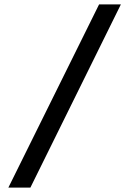

<svg xmlns="http://www.w3.org/2000/svg" viewBox="-20 -720 597 872"><path d="M18 132 430 -700H529L118 132Z"/></svg>

Font: Readex Pro
Style: Regular
Weight: 400
Designer: Bonnie Shaver-Troup, Thomas Jockin
Foundry: Lexend
Version: Version 1.204; ttfautohint (v1.8.4.7-5d5b)